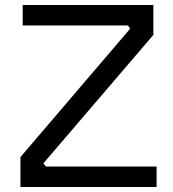

<svg xmlns="http://www.w3.org/2000/svg" viewBox="-20 -750 694 770"><path d="M608 0H62V-120L502 -635L493 -648H71V-730H595V-610L154 -95L164 -82H608Z"/></svg>

Font: Sora
Style: Regular
Weight: 400
Designer: Jonathan Barnbrook, Julián Moncada
Foundry: Barnbrook Fonts
Version: Version 2.000